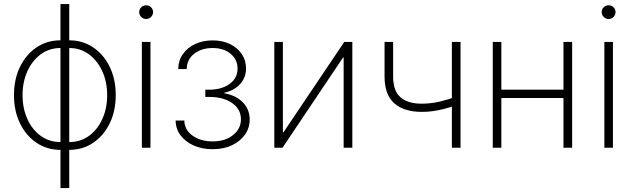

<svg xmlns="http://www.w3.org/2000/svg" viewBox="-20 -748 3205 972"><path d="M286.1 10.7Q218.3 10.7 165 -25.1Q111.8 -61 81.3 -123.5Q50.8 -186 50.8 -266.6Q50.8 -347.2 81.3 -409.7Q111.8 -472.2 165 -508.1Q218.3 -543.9 286.1 -543.9H330.6Q398.4 -543.9 451.7 -508.1Q504.9 -472.2 535.4 -409.7Q565.9 -347.2 565.9 -266.6Q565.9 -186 535.4 -123.5Q504.9 -61 451.7 -25.1Q398.4 10.7 330.6 10.7ZM286.1 -28.8H330.6Q387.2 -28.8 430.4 -60.1Q473.6 -91.3 498 -145.3Q522.5 -199.2 522.5 -266.6Q522.5 -333.5 497.8 -387.5Q473.1 -441.4 430.2 -473.1Q387.2 -504.9 330.6 -504.9H286.1Q229.5 -504.9 186.3 -473.1Q143.1 -441.4 118.7 -387.5Q94.2 -333.5 94.2 -266.6Q94.2 -199.2 118.7 -145.3Q143.1 -91.3 186.3 -60.1Q229.5 -28.8 286.1 -28.8ZM286.1 204.1V-727.5H330.6V204.1Z M698.2 0V-535.6H741.7V0ZM719.7 -651.9Q705.6 -651.9 695.1 -662.1Q684.6 -672.4 684.6 -686.5Q684.6 -701.2 695.1 -711.2Q705.6 -721.2 719.7 -721.2Q734.4 -721.2 744.6 -711.2Q754.9 -701.2 754.9 -686.5Q754.9 -672.4 744.6 -662.1Q734.4 -651.9 719.7 -651.9Z M1056.6 7.3Q1003.4 7.3 961.2 -11.2Q918.9 -29.8 894.3 -62.5Q869.6 -95.2 869.1 -137.7H913.1Q914.1 -90.8 954.6 -61.5Q995.1 -32.2 1056.6 -32.2Q1120.6 -32.2 1160.2 -64.5Q1199.7 -96.7 1199.7 -144Q1199.7 -195.3 1155.3 -226.3Q1110.8 -257.3 1038.6 -257.3H1019.5V-293.9H1038.6Q1101.6 -293.9 1142.1 -323Q1182.6 -352.1 1182.6 -400.4Q1182.6 -446.3 1147.7 -475.6Q1112.8 -504.9 1056.2 -504.9Q1000 -504.9 962.9 -475.8Q925.8 -446.8 925.3 -398.4H882.3Q882.8 -441.4 905.8 -474.1Q928.7 -506.8 968 -525.1Q1007.3 -543.5 1056.6 -543.5Q1106.4 -543.5 1144.5 -524.9Q1182.6 -506.3 1204.1 -474.1Q1225.6 -441.9 1225.6 -401.9Q1225.6 -355.5 1195.6 -322.5Q1165.5 -289.6 1115.2 -278.3V-275.9Q1175.8 -265.1 1210 -229.2Q1244.1 -193.4 1244.1 -142.6Q1244.1 -100.1 1220 -66.2Q1195.8 -32.2 1153.8 -12.5Q1111.8 7.3 1056.6 7.3Z M1763.7 0H1719.7V-457H1716.8L1410.2 0H1368.7V-535.6H1412.1V-78.1H1415L1722.7 -535.6H1763.7Z M2115.7 -181.6Q2024.9 -181.6 1975.8 -225.3Q1926.8 -269 1926.8 -360.8V-535.6H1970.2V-360.8Q1970.2 -287.6 2007.6 -255.4Q2044.9 -223.1 2114.7 -223.1Q2161.1 -223.1 2205.8 -233.6Q2250.5 -244.1 2296.9 -261.2V-217.8Q2260.7 -205.1 2230.7 -197.3Q2200.7 -189.5 2172.9 -185.5Q2145 -181.6 2115.7 -181.6ZM2267.6 0V-535.6H2311.5V0Z M2846.2 -293.9V-252H2506.3V-293.9ZM2518.1 -535.6V0H2474.6V-535.6ZM2876.5 -535.6V0H2832.5V-535.6Z M3039.6 0V-535.6H3083V0ZM3061 -651.9Q3046.9 -651.9 3036.4 -662.1Q3025.9 -672.4 3025.9 -686.5Q3025.9 -701.2 3036.4 -711.2Q3046.9 -721.2 3061 -721.2Q3075.7 -721.2 3085.9 -711.2Q3096.2 -701.2 3096.2 -686.5Q3096.2 -672.4 3085.9 -662.1Q3075.7 -651.9 3061 -651.9Z"/></svg>

Font: Inter 20pt ExtraLight
Style: Regular
Weight: 250
Version: Version 4.001;git-66647c0bb